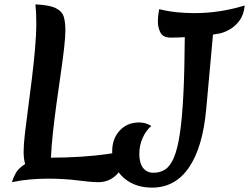

<svg xmlns="http://www.w3.org/2000/svg" viewBox="-20 -822 1139 878"><path d="M35 11Q38 -3 50.5 -27.5Q63 -52 95 -72Q88 -95 88 -129Q88 -160 94 -211.5Q100 -263 108.5 -327Q117 -391 125.5 -460Q134 -529 140 -596Q146 -663 146 -720Q146 -741 145 -762Q144 -783 142 -802Q208 -799 236.5 -784Q265 -769 272 -744Q279 -719 279 -684Q279 -653 273 -600.5Q267 -548 257.5 -483Q248 -418 238.5 -349Q229 -280 222 -215.5Q215 -151 213 -101Q284 -101 351.5 -105.5Q419 -110 474 -118Q529 -126 561 -137Q553 -66 517.5 -27.5Q482 11 430 11Q396 11 335 3Q274 -5 198 -5Q160 -5 118.5 -1.5Q77 2 35 11ZM675 36Q621 36 580 14.5Q539 -7 516 -44Q493 -81 493 -130Q493 -188 527.5 -225Q562 -262 616 -262Q647 -262 672 -246Q647 -225 632 -190.5Q617 -156 617 -119Q617 -77 634 -54.5Q651 -32 682 -32Q713 -32 736 -47.5Q759 -63 775.5 -102Q792 -141 802.5 -211Q813 -281 818.5 -389Q824 -497 825 -652Q786 -650 761 -650Q726 -650 714 -672.5Q702 -695 702 -723Q702 -740 704 -755Q706 -770 708 -780Q749 -770 789 -766Q829 -762 868 -762Q986 -762 1099 -797Q1095 -754 1074.5 -727Q1054 -700 1029 -686.5Q1004 -673 985 -669Q971 -667 954 -664L923 -323Q907 -148 844 -56Q781 36 675 36Z"/></svg>

Font: Merienda SemiBold
Style: Regular
Weight: 600
Designer: Eduardo Rodriguez Tunni
Foundry: Eduardo Rodriguez Tunni
Version: Version 2.001; ttfautohint (v1.8.4.7-5d5b)